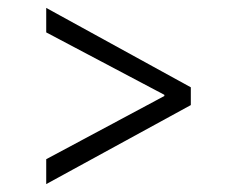

<svg xmlns="http://www.w3.org/2000/svg" viewBox="-20 -458 600 486"><path d="M97 -55 396 -215V-218L97 -376V-438L463 -237V-192L97 8Z"/></svg>

Font: BellefairVN
Style: Regular
Weight: 400
Designer: Nick Shinn, Liron Lavi Turkenic
Foundry: Shinntype
Version: Version 1.003